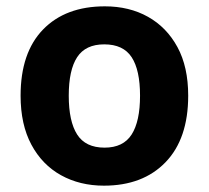

<svg xmlns="http://www.w3.org/2000/svg" viewBox="-20 -576 659 606"><path d="M574 -274Q574 -138 502.5 -64Q431 10 308 10Q232 10 172.5 -23Q113 -56 79 -119.5Q45 -183 45 -274Q45 -410 116 -483Q187 -556 311 -556Q388 -556 447 -523Q506 -490 540 -427.5Q574 -365 574 -274ZM197 -274Q197 -193 223.5 -151.5Q250 -110 310 -110Q369 -110 395.5 -151.5Q422 -193 422 -274Q422 -355 395.5 -395.5Q369 -436 309 -436Q250 -436 223.5 -395.5Q197 -355 197 -274Z"/></svg>

Font: Noto Sans Kayah Li
Style: Bold
Weight: 700
Designer: Monotype Design Team, Sérgio Martins
Foundry: Monotype Imaging Inc.
Version: Version 2.002; ttfautohint (v1.8.4.7-5d5b)